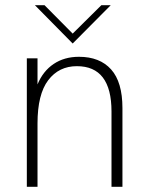

<svg xmlns="http://www.w3.org/2000/svg" viewBox="-20 -717 567 737"><path d="M83 -493H124V-393Q145 -444 186 -471.5Q227 -499 283 -499Q363 -499 406.5 -450.5Q450 -402 450 -302V0H408V-289Q408 -463 275 -463Q206 -463 165 -409Q124 -355 124 -243V0H83ZM114 -697H151L259 -588L369 -697H405L259 -550Z"/></svg>

Font: Hanken Grotesk ExtraLight
Style: Regular
Weight: 200
Designer: Alfredo Marco Pradil
Foundry: Hanken Design Co.
Version: Version 3.014